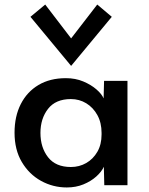

<svg xmlns="http://www.w3.org/2000/svg" viewBox="-20 -815 655 845"><path d="M274 10Q213 10 160.5 -19Q108 -48 76 -102Q44 -156 44 -231Q44 -303 71.5 -357Q99 -411 149.5 -441Q200 -471 270 -471Q312 -471 346.5 -456.5Q381 -442 404.5 -421.5Q428 -401 436 -382L438 -459H541V0H439L437 -81Q427 -59 403.5 -38Q380 -17 347 -3.5Q314 10 274 10ZM292 -80Q329 -80 359.5 -97.5Q390 -115 408.5 -147Q427 -179 427 -223V-230Q427 -275 408.5 -308.5Q390 -342 359.5 -360.5Q329 -379 292 -379Q225 -379 191.5 -336Q158 -293 158 -230Q158 -166 191.5 -123Q225 -80 292 -80ZM293 -525 114 -741 179 -795 293 -646 408 -795 472 -741Z"/></svg>

Font: Alata
Style: Regular
Weight: 400
Designer: Spyros Zevelakis, Eben Sorkin
Foundry: Spyros Zevelakis
Version: Version 1.005; ttfautohint (v1.8.4.7-5d5b)